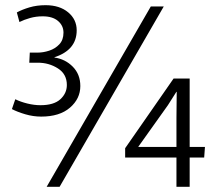

<svg xmlns="http://www.w3.org/2000/svg" viewBox="-20 -721 830 741"><path d="M139 -271Q108 -271 77.5 -280Q47 -289 26 -300L39 -338Q59 -328 85.5 -321.5Q112 -315 136 -315Q188 -315 213 -338Q238 -361 238 -393Q238 -435 203.5 -457Q169 -479 126 -479H93L95 -518H126Q147 -518 170 -525.5Q193 -533 209 -550Q225 -567 225 -595Q225 -622 204 -640Q183 -658 145 -658Q119 -658 96 -651.5Q73 -645 55 -636L45 -673Q65 -684 93.5 -692.5Q122 -701 156 -701Q210 -701 243 -673.5Q276 -646 276 -604Q276 -528 190 -500V-499Q232 -493 261 -463.5Q290 -434 290 -389Q290 -340 250 -305.5Q210 -271 139 -271ZM612 -696 210 0H160L562 -696ZM661 0V-113H463V-149L650 -418H712V-154H771L768 -113H712V0ZM514 -154H661V-266L662 -366L661 -367L628 -315L514 -155Z"/></svg>

Font: Murecho Light
Style: Regular
Weight: 300
Designer: Neil Summerour
Foundry: Positype
Version: Version 1.010; ttfautohint (v1.8.3)